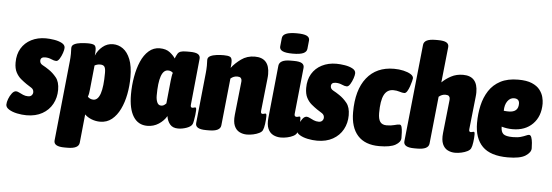

<svg xmlns="http://www.w3.org/2000/svg" viewBox="-69 -934 3795 1321"><g transform="rotate(5 1828.0 -274.0)"><path d="M131 8Q99 8 65.5 1Q32 -6 9.5 -20Q-13 -34 -13 -53Q-13 -70 -4.5 -92.5Q4 -115 17.5 -132.5Q31 -150 46 -150Q55 -150 67.5 -143.5Q80 -137 96 -130Q112 -123 131 -123Q147 -123 155.5 -132.5Q164 -142 164 -154Q164 -173 148 -183.5Q132 -194 113 -206Q94 -219 73.5 -236Q53 -253 39 -279.5Q25 -306 25 -347Q25 -404 49.5 -445Q74 -486 118 -508.5Q162 -531 218 -531Q244 -531 275.5 -526Q307 -521 329.5 -509Q352 -497 352 -477Q352 -464 344.5 -441.5Q337 -419 325.5 -400.5Q314 -382 302 -382Q288 -382 268 -391Q248 -400 225 -400Q193 -400 193 -374Q193 -355 213 -344.5Q233 -334 255 -319Q284 -300 308.5 -270Q333 -240 333 -185Q333 -131 309 -87Q285 -43 239.5 -17.5Q194 8 131 8Z M411 206Q335 206 339 164L396 -389Q397 -397 398 -413Q399 -429 399 -440Q399 -450 398.5 -459.5Q398 -469 398 -480Q398 -498 416 -507Q434 -516 459.5 -519Q485 -522 509 -522Q539 -522 552.5 -515Q566 -508 566 -480Q566 -471 565.5 -461Q565 -451 564 -442Q579 -479 610.5 -505Q642 -531 682 -531Q720 -531 751.5 -508.5Q783 -486 802 -438.5Q821 -391 821 -315Q821 -255 810 -197.5Q799 -140 776.5 -93.5Q754 -47 720 -19.5Q686 8 639 8Q609 8 580.5 -3Q552 -14 533 -33L513 164Q509 206 431 206ZM580 -139Q644 -139 644 -330Q644 -360 636 -372Q628 -384 606 -384Q586 -384 568 -374L551 -208Q550 -195 547.5 -180.5Q545 -166 541 -157Q546 -149 557.5 -144Q569 -139 580 -139Z M965 8Q902 8 868.5 -45Q835 -98 835 -198Q835 -260 845.5 -319.5Q856 -379 876.5 -426.5Q897 -474 929.5 -502.5Q962 -531 1005 -531Q1049 -531 1075.5 -510Q1102 -489 1113 -470Q1122 -492 1129 -503.5Q1136 -515 1149.5 -520Q1163 -525 1191 -525H1213Q1253 -525 1269.5 -514.5Q1286 -504 1284 -483L1252 -165Q1249 -143 1263 -143Q1269 -143 1274 -145Q1279 -147 1283 -147Q1287 -147 1289 -143.5Q1291 -140 1291 -127Q1291 -117 1288.5 -96.5Q1286 -76 1282.5 -57Q1279 -38 1276 -32Q1268 -14 1237.5 -3Q1207 8 1178 8Q1141 8 1122 -14.5Q1103 -37 1098 -71Q1079 -38 1044 -15Q1009 8 965 8ZM1048 -139Q1056 -139 1063.5 -142Q1071 -145 1083 -157L1099 -315Q1101 -329 1103 -345Q1105 -361 1109 -370Q1105 -375 1096.5 -379.5Q1088 -384 1075 -384Q1012 -384 1012 -205Q1012 -178 1020.5 -158.5Q1029 -139 1048 -139Z M1653 8Q1625 8 1601.5 -4Q1578 -16 1566 -44Q1554 -72 1559 -120L1583 -342Q1584 -349 1584 -352Q1584 -355 1584 -359Q1584 -370 1577 -377Q1570 -384 1553 -384Q1528 -384 1507 -366L1473 -40Q1469 2 1391 2H1371Q1295 2 1299 -40L1335 -389Q1336 -397 1337 -413Q1338 -429 1338 -440Q1338 -450 1337.5 -459.5Q1337 -469 1337 -480Q1337 -498 1355 -507Q1373 -516 1398.5 -519Q1424 -522 1448 -522Q1478 -522 1491.5 -515Q1505 -508 1505 -480Q1505 -459 1502 -439Q1527 -472 1567.5 -501.5Q1608 -531 1662 -531Q1763 -531 1763 -419Q1763 -412 1762.5 -403.5Q1762 -395 1761 -387L1737 -165Q1734 -143 1748 -143Q1754 -143 1759 -145Q1764 -147 1768 -147Q1772 -147 1774 -143.5Q1776 -140 1776 -127Q1776 -105 1772 -75.5Q1768 -46 1761 -32Q1756 -20 1738 -11Q1720 -2 1697 3Q1674 8 1653 8Z M1888 8Q1859 8 1835 -4Q1811 -16 1798.5 -44Q1786 -72 1791 -120L1828 -483Q1833 -525 1909 -525H1931Q1971 -525 1987.5 -514.5Q2004 -504 2002 -483L1969 -165Q1966 -143 1983 -143Q1989 -143 1994 -145Q1999 -147 2003 -147Q2007 -147 2009 -143.5Q2011 -140 2011 -127Q2011 -105 2007 -75.5Q2003 -46 1996 -32Q1990 -20 1972.5 -11Q1955 -2 1932 3Q1909 8 1888 8ZM1919 -574Q1870 -574 1848.5 -584.5Q1827 -595 1829 -616L1835 -674Q1837 -695 1861 -705.5Q1885 -716 1934 -716Q1984 -716 2004.5 -705.5Q2025 -695 2023 -674L2017 -616Q2015 -595 1992 -584.5Q1969 -574 1919 -574Z M2138 8Q2106 8 2072.5 1Q2039 -6 2016.5 -20Q1994 -34 1994 -53Q1994 -70 2002.5 -92.5Q2011 -115 2024.5 -132.5Q2038 -150 2053 -150Q2062 -150 2074.5 -143.5Q2087 -137 2103 -130Q2119 -123 2138 -123Q2154 -123 2162.5 -132.5Q2171 -142 2171 -154Q2171 -173 2155 -183.5Q2139 -194 2120 -206Q2101 -219 2080.5 -236Q2060 -253 2046 -279.5Q2032 -306 2032 -347Q2032 -404 2056.5 -445Q2081 -486 2125 -508.5Q2169 -531 2225 -531Q2251 -531 2282.5 -526Q2314 -521 2336.5 -509Q2359 -497 2359 -477Q2359 -464 2351.5 -441.5Q2344 -419 2332.5 -400.5Q2321 -382 2309 -382Q2295 -382 2275 -391Q2255 -400 2232 -400Q2200 -400 2200 -374Q2200 -355 2220 -344.5Q2240 -334 2262 -319Q2291 -300 2315.5 -270Q2340 -240 2340 -185Q2340 -131 2316 -87Q2292 -43 2246.5 -17.5Q2201 8 2138 8Z M2567 8Q2469 8 2418.5 -48Q2368 -104 2368 -209Q2368 -363 2435 -447Q2502 -531 2623 -531Q2658 -531 2688.5 -524Q2719 -517 2738.5 -505Q2758 -493 2758 -477Q2758 -473 2754 -456.5Q2750 -440 2743 -420Q2736 -400 2727 -385.5Q2718 -371 2707 -371Q2694 -371 2674 -377.5Q2654 -384 2631 -384Q2588 -384 2567.5 -344.5Q2547 -305 2547 -219Q2547 -177 2561 -158Q2575 -139 2605 -139Q2636 -139 2658.5 -145.5Q2681 -152 2694 -152Q2705 -152 2709 -136.5Q2713 -121 2714 -99.5Q2715 -78 2715 -61Q2715 -33 2679.5 -12.5Q2644 8 2567 8Z M3091 8Q3063 8 3039.5 -4Q3016 -16 3004 -44Q2992 -72 2997 -120L3021 -342Q3022 -349 3022 -352Q3022 -355 3022 -359Q3022 -370 3015 -377Q3008 -384 2991 -384Q2966 -384 2945 -366L2911 -40Q2907 2 2829 2H2809Q2733 2 2737 -40L2807 -712Q2809 -733 2829.5 -743.5Q2850 -754 2892 -754H2906Q2948 -754 2965.5 -743.5Q2983 -733 2981 -712L2955 -466Q2981 -492 3017.5 -511.5Q3054 -531 3100 -531Q3201 -531 3201 -419Q3201 -412 3200.5 -403.5Q3200 -395 3199 -387L3175 -165Q3172 -143 3186 -143Q3192 -143 3197 -145Q3202 -147 3206 -147Q3210 -147 3212 -143.5Q3214 -140 3214 -127Q3214 -105 3210 -75.5Q3206 -46 3199 -32Q3193 -20 3175.5 -11Q3158 -2 3135 3Q3112 8 3091 8Z M3455 8Q3335 8 3279.5 -48Q3224 -104 3224 -210Q3224 -273 3237 -330.5Q3250 -388 3279.5 -433.5Q3309 -479 3358.5 -505Q3408 -531 3481 -531Q3540 -531 3576 -515.5Q3612 -500 3630.5 -476Q3649 -452 3655.5 -426.5Q3662 -401 3662 -381Q3662 -293 3610 -240.5Q3558 -188 3471 -188Q3432 -188 3395 -199Q3395 -163 3412 -148.5Q3429 -134 3477 -134Q3511 -134 3533 -140.5Q3555 -147 3568 -153Q3581 -159 3588 -159Q3599 -159 3604.5 -143.5Q3610 -128 3612 -106.5Q3614 -85 3614 -68Q3614 -40 3577 -16Q3540 8 3455 8ZM3434 -307Q3500 -307 3500 -366Q3500 -401 3463 -401Q3436 -401 3418 -375.5Q3400 -350 3400 -309Q3408 -308 3417 -307.5Q3426 -307 3434 -307Z"/></g></svg>

Font: Asap Condensed Condensed Black
Style: Italic
Weight: 900
Width: 3
Italic angle: -6°
Designer: Pablo Cosgaya
Foundry: Omnibus-Type
Version: Version 3.001; ttfautohint (v1.8.4.7-5d5b)